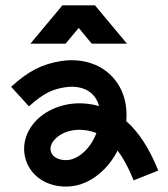

<svg xmlns="http://www.w3.org/2000/svg" viewBox="-20 -697 634 724"><path d="M276.7 -591.7 326 -532.3H458.8L338 -677H215.4L94.6 -532.3H227.3ZM456.1 -240.2C462.1 -308.2 442.5 -376.3 387.3 -423C342.1 -461.3 277.9 -477 211.2 -466.9C138.5 -455.5 87.1 -429.1 22 -369.7L89.2 -295.9C146.1 -347.7 180.2 -360.9 226.7 -368.1C264.1 -374 300.1 -366 322.8 -346.8C339 -333.1 348.7 -315.9 353.6 -297.1C334.7 -302.4 314.8 -305.7 294.2 -307C220 -311.4 146.3 -281.7 104.5 -228.9C73.4 -189.7 63.2 -141.4 76.6 -96.4C87.4 -60.1 112.4 -30.3 147.2 -12.3C171.4 0.2 199.8 6.5 228.3 6.5C248 6.5 267.8 3.5 286 -2.7C329.6 -17.7 369 -48 399.9 -90.6C408.7 -102.6 416.6 -115.6 423.6 -129.1C444.1 -102 464.3 -65.7 483.9 -16.9L576.7 -53.9C543.7 -136.3 503.8 -198.1 456.2 -240.1ZM319 -149.2C305.9 -131.3 284 -107.7 253.6 -97.3C234.4 -90.6 210.1 -92.3 192.9 -101.1C182.1 -106.7 175.3 -114.4 172.2 -124.8C168 -138.9 171.5 -152.9 182.6 -166.8C202.6 -192.1 239.8 -207.6 279 -207.6C282 -207.6 285 -207.6 288 -207.3C305.2 -206.3 324 -203.3 343.6 -195.2C336.9 -177.8 328.2 -162 319 -149.2Z"/></svg>

Font: Diatome Awesome Semibold
Style: Regular
Weight: 400
Designer: 15.100.17
Foundry: 15.100.17
Version: Version 1.005;Fontself Maker 3.5.8